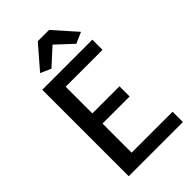

<svg xmlns="http://www.w3.org/2000/svg" viewBox="-284 -1069 1167 1167"><g transform="rotate(-45 299.5 -485.5)"><path d="M95.2 0V-743.2H525.9V-655.8H209V-426.3H441.9V-338.9H209V-88.9H561V0ZM225.6 -794.4 157.7 -824.2 284.7 -971.2H381.8L510.7 -825.7L439.5 -794.4L333.5 -893.1Z"/></g></svg>

Font: HaufeMerriweatherSans
Style: Regular
Weight: 400
Designer: Eben Sorkin ( eben@eyebytes.com )
Foundry: Eben Sorkin
Version: Version 1.56